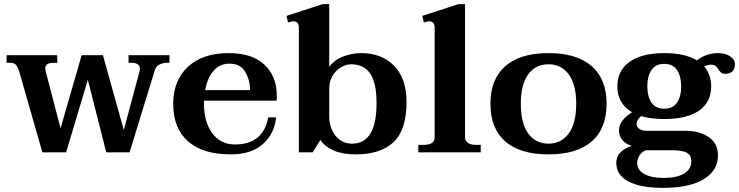

<svg xmlns="http://www.w3.org/2000/svg" viewBox="-20 -737 3576 929"><path d="M800 -470V-433H786Q769 -433 752.5 -425Q736 -417 730 -400L607 0H494L405 -351L300 0H185L75 -384Q67 -411 58.5 -422Q50 -433 29 -433H12V-470H257V-433H239Q199 -433 199 -406Q199 -400 200 -396L273 -116L375 -470H478L579 -108L655 -391Q657 -401 657 -404Q657 -419 646 -426Q635 -433 621 -433H602V-470Z M967 -250V-234Q967 -147 1007 -92.5Q1047 -38 1117 -38Q1253 -38 1278 -169H1316Q1308 -90 1252 -40Q1196 10 1096 10Q962 10 890 -53Q818 -116 818 -235Q818 -347 889 -413.5Q960 -480 1086 -480Q1201 -480 1260 -423.5Q1319 -367 1319 -278V-250ZM973 -301H1190Q1190 -348 1167 -388.5Q1144 -429 1090 -429Q1043 -429 1013 -394Q983 -359 973 -301Z M1530 -60 1493 0H1426V-605Q1426 -634 1398 -634Q1392 -634 1374 -628L1366 -660L1541 -717H1573V-414Q1600 -449 1642.5 -464.5Q1685 -480 1727 -480Q1827 -480 1887 -418.5Q1947 -357 1947 -244Q1947 -108 1884 -49Q1821 10 1702 10Q1638 10 1595 -8.5Q1552 -27 1530 -60ZM1802 -239Q1802 -333 1772 -379.5Q1742 -426 1679 -426Q1655 -426 1630 -411.5Q1605 -397 1589 -370Q1573 -343 1573 -308V-173Q1573 -120 1603 -81Q1633 -42 1684 -42Q1802 -42 1802 -239Z M2004 -36H2029Q2083 -36 2083 -72V-605Q2083 -634 2055 -634Q2049 -634 2031 -628L2023 -660L2198 -717H2230V-73Q2230 -55 2244 -45.5Q2258 -36 2284 -36H2306V0H2004Z M2353 -235Q2353 -354 2425 -417Q2497 -480 2634 -480Q2771 -480 2843 -417Q2915 -354 2915 -235Q2915 -115 2843 -52.5Q2771 10 2634 10Q2497 10 2425 -52.5Q2353 -115 2353 -235ZM2768 -235Q2768 -328 2732 -377Q2696 -426 2634 -426Q2571 -426 2535.5 -377Q2500 -328 2500 -235Q2500 -141 2535.5 -91.5Q2571 -42 2634 -42Q2696 -42 2732 -91.5Q2768 -141 2768 -235Z M3536 -426Q3536 -404 3524 -392Q3512 -380 3490 -380Q3476 -380 3470 -385Q3464 -390 3456 -401Q3450 -412 3442.5 -418Q3435 -424 3419 -424Q3408 -424 3387 -416Q3421 -376 3421 -319Q3421 -242 3362 -201.5Q3303 -161 3194 -161Q3132 -161 3082 -175Q3060 -157 3060 -138Q3060 -123 3073.5 -113.5Q3087 -104 3111 -104H3295Q3365 -104 3409.5 -73.5Q3454 -43 3454 15Q3454 88 3385 130Q3316 172 3188 172Q3079 172 3020.5 141Q2962 110 2962 51Q2962 -7 3037 -31Q2975 -51 2975 -108Q2975 -153 3038 -194Q2967 -236 2967 -319Q2967 -396 3026.5 -438Q3086 -480 3194 -480Q3294 -480 3352 -445Q3397 -480 3455 -480Q3490 -480 3513 -464.5Q3536 -449 3536 -426ZM3276 -319Q3276 -368 3256 -398Q3236 -428 3194 -428Q3152 -428 3132 -398Q3112 -368 3112 -319Q3112 -271 3132 -241Q3152 -211 3194 -211Q3236 -211 3256 -241Q3276 -271 3276 -319ZM3063 51Q3063 86 3097.5 105Q3132 124 3191 124Q3254 124 3289.5 103Q3325 82 3325 43Q3325 15 3304 2.5Q3283 -10 3233 -10H3105Q3083 -1 3073 17Q3063 35 3063 51Z"/></svg>

Font: Taviraj DemiBold
Style: Regular
Weight: 600
Designer: Katatrad Team
Foundry: CadsonDemak
Version: Version 1.030